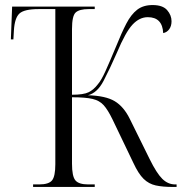

<svg xmlns="http://www.w3.org/2000/svg" viewBox="-20 -740 741 760"><path d="M111 0V-10H135Q173 -10 186 -26Q199 -42 199 -90V-704H133Q76 -704 57 -686.5Q38 -669 35 -619L33 -584H23L28 -714H355V-704H331Q294 -704 279.5 -690.5Q265 -677 265 -625V-365Q311 -365 331 -375Q351 -385 367 -406Q381 -422 397.5 -458.5Q414 -495 439 -555Q461 -610 480 -646.5Q499 -683 523 -701.5Q547 -720 584 -720Q624 -720 641.5 -700Q659 -680 659 -656Q659 -637 650 -624.5Q641 -612 626 -609Q623 -672 565 -672Q532 -672 504.5 -642.5Q477 -613 443 -532Q415 -468 390 -420Q365 -372 328 -363Q398 -361 434 -339.5Q470 -318 494 -269L572 -111Q600 -54 622.5 -32Q645 -10 673 -10H679V0H664Q624 0 596.5 -6Q569 -12 548.5 -32Q528 -52 508 -95L425 -268Q407 -305 390.5 -323.5Q374 -342 346 -348.5Q318 -355 265 -355V-92Q265 -42 278.5 -26Q292 -10 329 -10H355V0Z"/></svg>

Font: Noto Serif Display SemiCondensed Light
Style: Regular
Weight: 300
Width: 4
Designer: Monotype Design Team
Foundry: Monotype Imaging Inc.
Version: Version 2.009